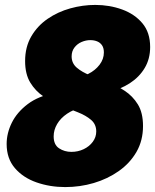

<svg xmlns="http://www.w3.org/2000/svg" viewBox="-20 -745 631 780"><path d="M245 15Q183 15 128.5 -4Q74 -23 40.5 -62Q7 -101 7 -160Q7 -204 28 -246.5Q49 -289 92.5 -322Q136 -355 205 -368L315 -309Q279 -301 252.5 -283Q226 -265 212 -241Q198 -217 198 -191Q198 -157 220 -142.5Q242 -128 270 -128Q297 -128 320 -139Q343 -150 357 -169Q371 -188 371 -211Q371 -240 350 -258Q329 -276 296 -289Q263 -302 226.5 -316.5Q190 -331 157 -353Q124 -375 103 -409.5Q82 -444 82 -497Q82 -554 107 -597Q132 -640 173.5 -668.5Q215 -697 265.5 -711Q316 -725 367 -725Q425 -725 476 -706.5Q527 -688 558.5 -650.5Q590 -613 590 -554Q590 -506 568 -469Q546 -432 507.5 -407Q469 -382 418 -370L279 -430Q311 -431 339 -445Q367 -459 384.5 -482Q402 -505 402 -532Q402 -550 394.5 -561Q387 -572 374.5 -577Q362 -582 347 -582Q329 -582 311.5 -574.5Q294 -567 282.5 -552Q271 -537 271 -516Q271 -488 292 -470Q313 -452 346 -439Q379 -426 416 -412Q453 -398 486 -376.5Q519 -355 540 -321Q561 -287 561 -233Q561 -174 534.5 -128Q508 -82 462.5 -50Q417 -18 361 -1.5Q305 15 245 15Z"/></svg>

Font: Bitter Thin Black
Style: Italic
Weight: 900
Italic angle: -9°
Version: Version 3.020